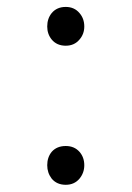

<svg xmlns="http://www.w3.org/2000/svg" viewBox="-20 -631 374 546"><path d="M167 -611.3Q141.6 -611.3 127 -593.8Q114.3 -578.1 114.3 -555.7Q114.3 -534.2 127 -518.6Q141.6 -501 167 -501Q191.4 -501 206.1 -518.6Q219.7 -534.2 219.7 -555.7Q219.7 -578.1 206.1 -593.8Q191.4 -611.3 167 -611.3ZM167 -215.8Q141.6 -215.8 127 -199.2Q114.3 -183.6 114.3 -161.1Q114.3 -139.6 127 -123Q141.6 -105.5 167 -105.5Q191.4 -105.5 206.1 -123Q219.7 -139.6 219.7 -161.1Q219.7 -183.6 206.1 -199.2Q191.4 -215.8 167 -215.8Z"/></svg>

Font: Gulim
Style: Regular
Weight: 400
Version: Version 2.21